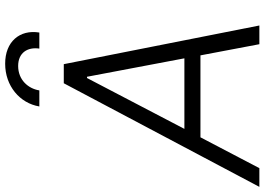

<svg xmlns="http://www.w3.org/2000/svg" viewBox="-172 -830 985 714"><g transform="rotate(-90 320.0 -472.5)"><path d="M432.2 -897C481.9 -897 503.2 -861.5 496.8 -818.2H556.5C568.5 -891 522.4 -945.7 440.3 -945.3C358 -945.3 293.7 -891 281.6 -818.2H341.3C348 -860.1 380.7 -897 432.2 -897ZM513.1 0H582.7L438.9 -727.3H367.9L-17.4 0H52.2L166.9 -219.1H471.6ZM198.2 -278.8 387.4 -641H392L460.6 -278.8Z"/></g></svg>

Font: TID UI Light
Style: Italic
Weight: 300
Italic angle: -9.39999°
Designer: The TID Project Authors
Foundry: Bakken & Bæck
Version: Version 1.001;hotconv 1.0.109;makeotfexe 2.5.65596